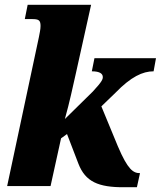

<svg xmlns="http://www.w3.org/2000/svg" viewBox="-20 -780 674 805"><path d="M502 5H554L567 -54C539 -54 516 -68 474 -167L405 -334L464 -391C529 -458 578 -481 624 -481L634 -536H376L365 -481C400 -481 411 -470 411 -457C411 -448 409 -439 369 -396L252 -281C273 -356 284 -411 298 -472L362 -760H96L84 -700H113C142 -700 150 -696 150 -671C150 -657 146 -640 143 -624L10 0H192L236 -200L261 -218L309 -93C338 -19 391 6 502 5Z"/></svg>

Font: Noto Serif SemiCondensed Black
Style: Italic
Weight: 900
Width: 4
Italic angle: -12°
Designer: Monotype Design Team
Foundry: Monotype Imaging Inc.
Version: Version 2.014